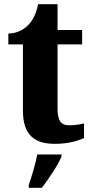

<svg xmlns="http://www.w3.org/2000/svg" viewBox="-20 -680 441 921"><path d="M243 10C313 10 361 -7 383 -18V-88C363 -83 338 -79 313 -79C269 -79 256 -105 256 -163V-467H374V-536H256V-660H163C154 -616 138 -584 120 -565C102 -544 69 -520 20 -519V-467H90V-149C90 -31 147 10 243 10ZM118 208V221H181C213 178 258 113 275 71V61H159C151 104 131 169 118 208Z"/></svg>

Font: Noto Serif Devanagari SemiCondensed ExtraBold
Style: Regular
Weight: 800
Width: 4
Designer: Universal Thirst, Indian Type Foundry and the Monotype Design Team
Foundry: Monotype Imaging Inc.
Version: Version 2.004